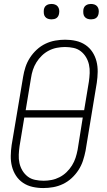

<svg xmlns="http://www.w3.org/2000/svg" viewBox="-20 -944 540 972"><path d="M199 8Q171 8 144.5 2Q118 -4 96.5 -18.5Q75 -33 61 -54.5Q47 -76 40.5 -101.5Q34 -127 34.5 -155Q35 -183 39 -210L97 -555Q101 -580 109 -604.5Q117 -629 131.5 -651.5Q146 -674 166 -692.5Q186 -711 210 -722.5Q234 -734 259.5 -738.5Q285 -743 310 -743Q338 -743 364.5 -737Q391 -731 412.5 -716.5Q434 -702 448 -680.5Q462 -659 468.5 -633.5Q475 -608 474.5 -580Q474 -552 470 -525L413 -180Q408 -155 400 -130.5Q392 -106 377.5 -83.5Q363 -61 343 -42.5Q323 -24 299 -12.5Q275 -1 249.5 3.5Q224 8 199 8ZM406 -386 430 -531Q433 -552 434 -574Q435 -596 430.5 -616.5Q426 -637 415.5 -654.5Q405 -672 389 -684.5Q373 -697 352 -701.5Q331 -706 309 -706Q289 -706 268 -702Q247 -698 227.5 -688Q208 -678 192 -662.5Q176 -647 164.5 -628.5Q153 -610 146.5 -590Q140 -570 137 -549L110 -386ZM201 -29Q221 -29 241.5 -33Q262 -37 281.5 -47Q301 -57 317 -72.5Q333 -88 344.5 -106.5Q356 -125 362.5 -145Q369 -165 373 -186L399 -349H103L79 -204Q76 -183 75 -161Q74 -139 78.5 -118.5Q83 -98 93.5 -80.5Q104 -63 120 -50.5Q136 -38 157.5 -33.5Q179 -29 201 -29ZM441 -846Q431 -846 422.5 -849Q414 -852 408.5 -859Q403 -866 402 -875.5Q401 -885 402 -895Q403 -901 406 -907Q409 -913 415 -917Q421 -921 427.5 -922.5Q434 -924 440 -924Q450 -924 458.5 -921Q467 -918 472.5 -911Q478 -904 479.5 -894.5Q481 -885 479 -875Q478 -869 475 -863Q472 -857 466.5 -853Q461 -849 454 -847.5Q447 -846 441 -846ZM241 -846Q231 -846 222.5 -849Q214 -852 208.5 -859Q203 -866 202 -875.5Q201 -885 202 -895Q203 -901 206 -907Q209 -913 215 -917Q221 -921 227.5 -922.5Q234 -924 240 -924Q250 -924 258.5 -921Q267 -918 272.5 -911Q278 -904 279.5 -894.5Q281 -885 279 -875Q278 -869 275 -863Q272 -857 266.5 -853Q261 -849 254 -847.5Q247 -846 241 -846Z"/></svg>

Font: Iosevka SS18 Extralight
Style: Italic
Weight: 200
Italic angle: -9°
Monospace: yes
Designer: Belleve Invis
Foundry: Belleve Invis
Version: Version 25.1.1; ttfautohint (v1.8.4)